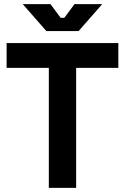

<svg xmlns="http://www.w3.org/2000/svg" viewBox="-20 -908 604 928"><path d="M216 0V-580H12V-700H552V-580H348V0ZM204 -758 90 -888H224L273 -822H291L340 -888H474L360 -758Z"/></svg>

Font: Space Grotesk Frontify
Style: Bold
Weight: 700
Designer: Florian Karsten
Version: Version 2.000